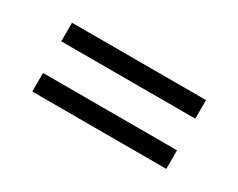

<svg xmlns="http://www.w3.org/2000/svg" viewBox="-44 -540 632 510"><g transform="rotate(30 272.5 -285.5)"><path d="M67 -180V-237H478V-180ZM67 -334V-391H478V-334Z"/></g></svg>

Font: Cambo
Style: Regular
Weight: 400
Designer: Carolina Giovagnoli, Andres Torresi
Foundry: Carolina Giovagnoli, Andres Torresi
Version: Version 2.001